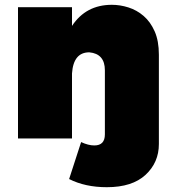

<svg xmlns="http://www.w3.org/2000/svg" viewBox="-20 -577 722 800"><path d="M425 203Q335 203 268 169L318 15Q348 29 373 29Q417 29 417 -17V-284Q417 -353 352 -359Q286 -359 280 -271V0H55V-547H280V-469Q338 -557 446 -557Q480.5 -557 515.2 -546Q550 -535 578.5 -510.5Q607 -486 624.5 -446.2Q642 -406.5 642 -349V23Q642 100 586.5 151.5Q531 203 425 203Z"/></svg>

Font: Argentum Novus Black
Style: Regular
Weight: 900
Designer: Julieta Ulanovsky (font) & Cristiano Sobral (main changes)
Foundry: Julieta Ulanovsky (font) & Cristiano Sobral (main changes)
Version: Version 3.00;November 27, 2020;FontCreator 13.0.0.2655 64-bi